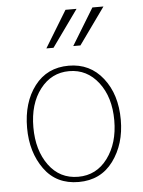

<svg xmlns="http://www.w3.org/2000/svg" viewBox="-54 -800 640 861"><g transform="rotate(-5 265.5 -370.0)"><path d="M84 -244.1Q84 -140.6 133.3 -73.2Q182.6 -5.9 265.6 -5.9Q347.7 -5.9 397.9 -73.7Q448.2 -141.6 448.2 -244.1Q448.2 -348.6 397 -415Q345.7 -481.4 265.6 -481.4Q185.5 -481.4 134.8 -415.5Q84 -349.6 84 -244.1ZM55.7 -244.1Q55.7 -358.4 111.8 -432.1Q168 -505.9 265.6 -505.9Q361.3 -505.9 419.4 -432.1Q477.5 -358.4 477.5 -244.1Q477.5 -134.8 421.4 -58.6Q365.2 17.6 265.6 17.6Q165 17.6 110.4 -58.6Q55.7 -134.8 55.7 -244.1ZM293.9 -591.8 394.5 -756.8H444.3L326.2 -591.8ZM172.9 -591.8 273.4 -756.8H323.2L205.1 -591.8Z"/></g></svg>

Font: Gothic A1 Thin
Style: Regular
Weight: 250
Designer: HanYang I&C Co.,Ltd.
Foundry: HanYang I&C Co.,Ltd.
Version: Version 2.50